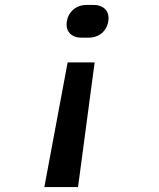

<svg xmlns="http://www.w3.org/2000/svg" viewBox="-20 -575 640 775"><path d="M308 -423H338C380 -423 411 -450 417 -489C424 -528 400 -555 358 -555H329C288 -555 256 -528 250 -489C243 -450 267 -423 308 -423ZM159 180H295L362 -323H253Z"/></svg>

Font: JetBrains Mono
Style: Bold Italic
Weight: 558
Italic angle: -9°
Monospace: yes
Designer: Philipp Nurullin, Konstantin Bulenkov
Foundry: JetBrains
Version: Version 2.305